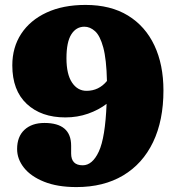

<svg xmlns="http://www.w3.org/2000/svg" viewBox="-20 -740 714 780"><path d="M290.5 20Q213 20 159 -1.8Q105 -23.5 77.2 -58.8Q49.5 -94 49.5 -134.5Q49.5 -185 79.5 -212.8Q109.5 -240.5 160.5 -240.5Q269 -240.5 269 -148V-116.5Q269 -68.5 316 -68.5Q355.5 -68.5 381.5 -124.5Q407.5 -180.5 413 -318Q381 -293.5 337.8 -278.2Q294.5 -263 245.5 -263Q147.5 -263 88.8 -317.8Q30 -372.5 30 -474.5Q30 -547.5 66.2 -602.8Q102.5 -658 169.2 -689Q236 -720 327.5 -720Q429.5 -720 500 -676.8Q570.5 -633.5 607.2 -555.5Q644 -477.5 644 -372.5Q644 -250.5 601.8 -162.5Q559.5 -74.5 480.2 -27.2Q401 20 290.5 20ZM250 -503.5Q250 -438.5 272.5 -404.8Q295 -371 331.5 -371Q381.5 -371 414.5 -411Q412.5 -499.5 399.5 -547.2Q386.5 -595 366.2 -613.2Q346 -631.5 323 -631.5Q289.5 -631.5 269.8 -600.5Q250 -569.5 250 -503.5Z"/></svg>

Font: Fraunces 9pt S100 Black
Style: Regular
Weight: 900
Version: Version 1.000; ttfautohint (v1.8.3)